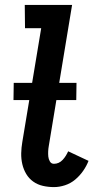

<svg xmlns="http://www.w3.org/2000/svg" viewBox="-20 -755 396 783"><path d="M200 8Q177 8 155 3Q133 -2 115.5 -14.5Q98 -27 87 -45.5Q76 -64 71 -85.5Q66 -107 66.5 -130Q67 -153 71 -176L148 -640H82L81 -735H274L179 -160Q177 -149 176.5 -138Q176 -127 177 -116.5Q178 -106 183.5 -96.5Q189 -87 200 -87Q210 -87 219 -91Q228 -95 235.5 -103Q243 -111 248.5 -120Q254 -129 258 -138L341 -99Q333 -78 319 -58Q305 -38 286.5 -22.5Q268 -7 245 0.5Q222 8 200 8ZM35 -347 36 -417H292L291 -347Z"/></svg>

Font: Iosevka QP
Style: Bold Italic
Weight: 700
Italic angle: -9°
Designer: Belleve Invis
Foundry: Belleve Invis
Version: Version 20.0.0; ttfautohint (v1.8.4)